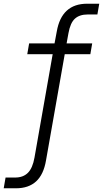

<svg xmlns="http://www.w3.org/2000/svg" viewBox="-43 -783 555 1035"><path d="M-23 232 -13 174H39Q82 174 107.5 148.5Q133 123 143 66L241 -491H104L114 -549H251L263 -613Q289 -763 427 -763H492L482 -705H430Q386 -705 361 -682.5Q336 -660 326 -604L316 -549H454L444 -491H306L205 82Q192 158 151.5 195Q111 232 43 232Z"/></svg>

Font: Open Sauce Sans Light Italic
Style: Regular
Weight: 300
Italic angle: -10°
Designer: Alfredo Marco Pradil
Foundry: Creative Sauce Fz LLC
Version: Version 1.477